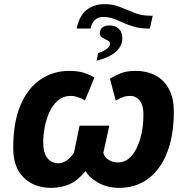

<svg xmlns="http://www.w3.org/2000/svg" viewBox="-20 -899 904 929"><path d="M351 -761Q363 -822 398.5 -850.5Q434 -879 486 -879Q527 -879 561 -865Q595 -851 630 -837Q665 -823 707 -823H719L705 -761H697Q658 -761 629 -769.5Q600 -778 576 -789Q552 -800 529 -808.5Q506 -817 479 -817Q431 -817 418 -761ZM447 -605 455 -642Q512 -662 512 -687Q512 -695 506.5 -699.5Q501 -704 493 -707Q483 -712 473 -718Q463 -724 463 -739Q463 -756 475.5 -766Q488 -776 510 -776Q539 -776 555.5 -759Q572 -742 572 -714Q572 -677 541 -649Q510 -621 447 -605ZM227 10Q145 10 94 -40.5Q43 -91 44 -185Q44 -306 78.5 -388.5Q113 -471 174.5 -513.5Q236 -556 315 -556Q359 -556 388.5 -546Q418 -536 437 -524L391 -413Q370 -425 353.5 -430Q337 -435 323 -435Q286 -435 260 -412.5Q234 -390 218.5 -355Q203 -320 196 -281.5Q189 -243 189 -212Q189 -160 209 -134.5Q229 -109 264 -109Q280 -109 299.5 -120.5Q319 -132 338 -160L365 -291H509L480 -159Q486 -137 506.5 -125Q527 -113 550 -113Q589 -113 616.5 -144.5Q644 -176 659 -229Q674 -282 674 -346Q674 -389 656 -412Q638 -435 610 -435Q591 -435 577 -430Q563 -425 540 -412L512 -518Q539 -535 567 -545.5Q595 -556 637 -556Q689 -556 730.5 -535Q772 -514 796.5 -470Q821 -426 821 -358Q821 -243 788.5 -160.5Q756 -78 696.5 -34Q637 10 556 10Q501 10 457 -14Q413 -38 394 -71Q355 -25 316 -7.5Q277 10 227 10Z"/></svg>

Font: Noto IKEA Latin
Style: Bold Italic
Weight: 700
Italic angle: -12°
Designer: Monotype Design Team
Foundry: Monotype Imaging Inc.
Version: Version 1.0